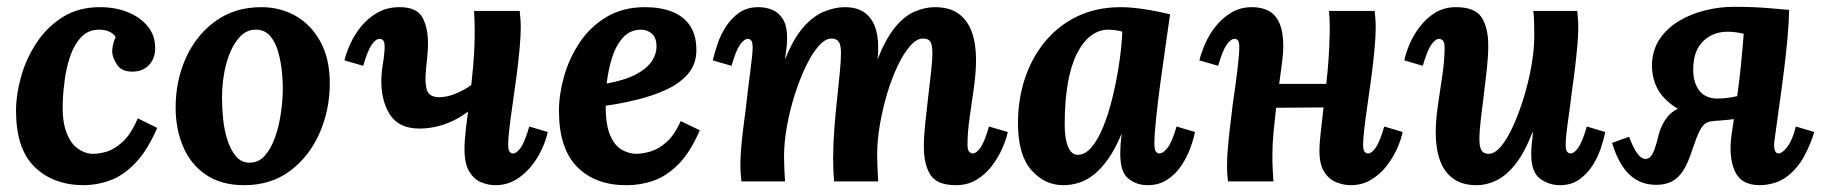

<svg xmlns="http://www.w3.org/2000/svg" viewBox="-20 -532 5346 563"><path d="M273 -511Q319 -511 355.5 -496Q392 -481 413.5 -454.5Q435 -428 435 -391Q435 -361 417.5 -342Q400 -323 371 -322Q337 -321 323 -342.5Q309 -364 309 -381Q309 -390 311.5 -401.5Q314 -413 319 -423Q315 -432 302 -438.5Q289 -445 271 -445Q239 -445 218.5 -423.5Q198 -402 186.5 -369Q175 -336 170 -299.5Q165 -263 164 -233Q162 -179 174 -146Q186 -113 206 -98Q226 -83 247 -81Q266 -80 290 -86.5Q314 -93 339 -115.5Q364 -138 384 -185L441 -157Q413 -92 378 -55Q343 -18 304 -3.5Q265 11 223 11Q135 10 81 -43Q27 -96 27 -207Q27 -255 42 -308Q57 -361 87.5 -407Q118 -453 164 -482Q210 -511 273 -511Z M746 -511Q802 -511 847.5 -485Q893 -459 920 -409Q947 -359 947 -288Q947 -209 916.5 -140.5Q886 -72 830 -30.5Q774 11 696 11Q629 11 584 -19.5Q539 -50 517 -102Q495 -154 495 -216Q495 -296 525.5 -363Q556 -430 612.5 -470.5Q669 -511 746 -511ZM731 -445Q701 -446 678.5 -418.5Q656 -391 643.5 -345Q631 -299 631 -244Q631 -214 634.5 -181Q638 -148 647.5 -119.5Q657 -91 672.5 -73Q688 -55 712 -55Q738 -55 756 -75Q774 -95 785.5 -126.5Q797 -158 802.5 -193Q808 -228 809 -259Q810 -286 807 -318Q804 -350 796 -379Q788 -408 772 -426.5Q756 -445 731 -445Z M1210 -155Q1145 -155 1118.5 -204Q1092 -253 1100 -326Q1106 -363 1107.5 -383Q1109 -403 1105.5 -410.5Q1102 -418 1093 -418Q1082 -418 1070 -401Q1058 -384 1045 -339L990 -355Q995 -376 1007 -403Q1019 -430 1039 -454.5Q1059 -479 1087 -495Q1115 -511 1152 -511Q1202 -511 1218.5 -481Q1235 -451 1235 -405Q1235 -387 1233 -367Q1231 -347 1229 -326Q1225 -286 1232.5 -266.5Q1240 -247 1268 -247Q1291 -247 1317.5 -258Q1344 -269 1364.5 -284.5Q1385 -300 1387 -313L1378 -227Q1341 -191 1297.5 -173Q1254 -155 1210 -155ZM1432 11Q1412 11 1391 2.5Q1370 -6 1356 -29Q1342 -52 1342 -95Q1342 -120 1346.5 -157.5Q1351 -195 1357 -241.5Q1363 -288 1367.5 -339Q1372 -390 1372 -442Q1372 -456 1371.5 -471Q1371 -486 1370 -500H1504Q1506 -479 1506.5 -470.5Q1507 -462 1507 -452Q1507 -426 1503.5 -388Q1500 -350 1494.5 -308Q1489 -266 1483 -225.5Q1477 -185 1473.5 -154Q1470 -123 1470 -108Q1470 -92 1474.5 -87Q1479 -82 1484 -82Q1495 -82 1507 -99Q1519 -116 1532 -161L1586 -145Q1582 -124 1570 -97Q1558 -70 1538.5 -45.5Q1519 -21 1492.5 -5Q1466 11 1432 11Z M1872 -511Q1916 -511 1950 -498Q1984 -485 2003 -457Q2022 -429 2022 -385Q2022 -344 1997.5 -315.5Q1973 -287 1933.5 -269Q1894 -251 1847 -239.5Q1800 -228 1756 -222Q1756 -165 1769.5 -134.5Q1783 -104 1804 -92.5Q1825 -81 1846 -81Q1863 -81 1886.5 -87.5Q1910 -94 1934 -115Q1958 -136 1976 -177L2032 -150Q2004 -85 1969 -50Q1934 -15 1896 -2Q1858 11 1819 11Q1727 12 1673 -42Q1619 -96 1619 -207Q1619 -255 1634 -308Q1649 -361 1679.5 -407Q1710 -453 1758 -482Q1806 -511 1872 -511ZM1861 -445Q1827 -445 1806 -421Q1785 -397 1774 -360.5Q1763 -324 1759 -287Q1813 -297 1845 -314Q1877 -331 1891.5 -353Q1906 -375 1905 -399Q1904 -424 1890 -434.5Q1876 -445 1861 -445Z M2783 11Q2728 11 2708.5 -19Q2689 -49 2689 -102Q2689 -132 2693 -169.5Q2697 -207 2701.5 -246Q2706 -285 2710 -319.5Q2714 -354 2714 -377Q2714 -392 2711.5 -401.5Q2709 -411 2703 -415Q2697 -419 2686 -419Q2668 -419 2649 -397.5Q2630 -376 2612.5 -339.5Q2595 -303 2581.5 -258Q2568 -213 2560 -166Q2552 -119 2552 -77Q2552 -64 2553 -41.5Q2554 -19 2555 0H2426Q2424 -21 2423.5 -39.5Q2423 -58 2423 -67Q2423 -110 2426.5 -154.5Q2430 -199 2434.5 -241.5Q2439 -284 2442.5 -319Q2446 -354 2446 -377Q2446 -400 2439.5 -409.5Q2433 -419 2418 -419Q2400 -419 2380.5 -397Q2361 -375 2343 -337.5Q2325 -300 2310.5 -254.5Q2296 -209 2287.5 -161.5Q2279 -114 2279 -72Q2279 -59 2280 -35.5Q2281 -12 2282 0H2154Q2152 -21 2151.5 -29.5Q2151 -38 2151 -48Q2151 -68 2153 -94.5Q2155 -121 2159 -152.5Q2163 -184 2167 -215Q2170 -244 2173.5 -271Q2177 -298 2180 -322Q2183 -346 2185 -364Q2187 -382 2187 -392Q2187 -409 2182.5 -413.5Q2178 -418 2173 -418Q2162 -418 2150 -401Q2138 -384 2125 -339L2070 -355Q2075 -376 2084 -403Q2093 -430 2109 -454.5Q2125 -479 2148 -495Q2171 -511 2204 -511Q2226 -511 2245 -503Q2264 -495 2276 -475.5Q2288 -456 2288 -420Q2288 -401 2286 -389Q2284 -377 2282 -360H2283Q2307 -420 2336.5 -453Q2366 -486 2397.5 -498.5Q2429 -511 2457 -511Q2490 -511 2511.5 -497.5Q2533 -484 2544 -458Q2555 -432 2555 -396Q2555 -388 2555 -379Q2555 -370 2553 -360H2554Q2578 -420 2605.5 -453Q2633 -486 2663 -498.5Q2693 -511 2721 -511Q2764 -511 2790.5 -492Q2817 -473 2829.5 -438.5Q2842 -404 2842 -357Q2842 -321 2836 -277Q2830 -233 2823.5 -189Q2817 -145 2817 -108Q2817 -92 2822 -87Q2827 -82 2832 -82Q2843 -82 2855 -99Q2867 -116 2880 -161L2935 -145Q2931 -124 2919 -97Q2907 -70 2888.5 -45.5Q2870 -21 2843.5 -5Q2817 11 2783 11Z M3267 -511Q3295 -511 3332.5 -505.5Q3370 -500 3411 -490Q3406 -453 3398 -399Q3390 -345 3382.5 -288.5Q3375 -232 3370 -184.5Q3365 -137 3365 -111Q3365 -93 3369.5 -87.5Q3374 -82 3379 -82Q3391 -82 3404 -99Q3417 -116 3430 -161L3484 -145Q3480 -124 3470 -97Q3460 -70 3443.5 -45.5Q3427 -21 3402.5 -5Q3378 11 3345 11Q3313 11 3289 -8Q3265 -27 3265 -80Q3265 -93 3266 -109Q3267 -125 3269 -138H3268Q3250 -95 3229.5 -66Q3209 -37 3187.5 -20Q3166 -3 3143.5 4Q3121 11 3098 11Q3043 11 3004 -33.5Q2965 -78 2965 -171Q2965 -240 2985 -301Q3005 -362 3044 -409.5Q3083 -457 3139 -484Q3195 -511 3267 -511ZM3230 -445Q3202 -445 3178.5 -427Q3155 -409 3137.5 -374Q3120 -339 3111 -287Q3102 -235 3102 -166Q3102 -125 3112 -101.5Q3122 -78 3140 -78Q3162 -78 3181 -100.5Q3200 -123 3215.5 -161.5Q3231 -200 3242.5 -247.5Q3254 -295 3261.5 -344.5Q3269 -394 3271 -439Q3266 -441 3253.5 -443Q3241 -445 3230 -445Z M3941 11Q3920 11 3898.5 2.5Q3877 -6 3863 -28Q3849 -50 3849 -90Q3849 -113 3853 -146Q3857 -179 3861 -217L3722 -216Q3718 -182 3714.5 -146Q3711 -110 3711 -77Q3711 -55 3712 -34Q3713 -13 3714 0H3581Q3579 -15 3578.5 -26.5Q3578 -38 3578 -48Q3578 -69 3580.5 -98.5Q3583 -128 3587 -161.5Q3591 -195 3595 -228Q3599 -255 3602.5 -280.5Q3606 -306 3608.5 -327.5Q3611 -349 3612.5 -366Q3614 -383 3614 -392Q3614 -406 3611 -412Q3608 -418 3600 -418Q3589 -418 3577 -401Q3565 -384 3552 -339L3497 -355Q3502 -376 3513.5 -403Q3525 -430 3544.5 -454.5Q3564 -479 3590.5 -495Q3617 -511 3651 -511Q3679 -511 3699.5 -500.5Q3720 -490 3731.5 -464.5Q3743 -439 3743 -395Q3743 -379 3739.5 -350Q3736 -321 3731 -286H3869Q3873 -320 3875.5 -356Q3878 -392 3879 -428.5Q3880 -465 3877 -500H4011Q4013 -479 4013.5 -470.5Q4014 -462 4014 -452Q4014 -426 4010.5 -388Q4007 -350 4001.5 -308Q3996 -266 3990 -225.5Q3984 -185 3980.5 -154Q3977 -123 3977 -108Q3977 -92 3981.5 -87Q3986 -82 3991 -82Q4002 -82 4014 -99Q4026 -116 4039 -161L4093 -145Q4089 -124 4077 -97Q4065 -70 4046 -45.5Q4027 -21 4000.5 -5Q3974 11 3941 11Z M4310 11Q4268 11 4241.5 -8Q4215 -27 4202.5 -61.5Q4190 -96 4190 -143Q4190 -180 4196.5 -224Q4203 -268 4209.5 -312Q4216 -356 4216 -392Q4216 -409 4210.5 -413.5Q4205 -418 4200 -418Q4189 -418 4177 -401Q4165 -384 4152 -339L4098 -355Q4102 -376 4113.5 -403Q4125 -430 4144 -454.5Q4163 -479 4189 -495Q4215 -511 4249 -511Q4305 -511 4324.5 -481Q4344 -451 4344 -398Q4344 -368 4340 -330.5Q4336 -293 4331 -254Q4326 -215 4322 -180.5Q4318 -146 4318 -123Q4318 -108 4321 -98.5Q4324 -89 4330 -85Q4336 -81 4346 -81Q4363 -81 4381.5 -103Q4400 -125 4417 -162.5Q4434 -200 4448 -245.5Q4462 -291 4470.5 -338.5Q4479 -386 4479 -428Q4479 -442 4478.5 -465Q4478 -488 4476 -500H4605Q4607 -479 4607.5 -470.5Q4608 -462 4608 -452Q4608 -431 4605.5 -401.5Q4603 -372 4599 -338Q4595 -304 4590 -270Q4587 -243 4583.5 -218Q4580 -193 4577 -171.5Q4574 -150 4572.5 -133.5Q4571 -117 4571 -108Q4571 -92 4575.5 -87Q4580 -82 4585 -82Q4596 -82 4608 -99Q4620 -116 4633 -161L4687 -145Q4683 -124 4674 -97Q4665 -70 4649 -45.5Q4633 -21 4610 -5Q4587 11 4554 11Q4522 11 4496 -8Q4470 -27 4470 -80Q4470 -100 4472 -114Q4474 -128 4475 -145H4474Q4451 -85 4424 -51Q4397 -17 4368 -3Q4339 11 4310 11Z M5140 11Q5084 11 5066 -32.5Q5048 -76 5058 -141Q5069 -213 5075.5 -261.5Q5082 -310 5085 -342Q5088 -374 5090 -395Q5092 -416 5093 -433Q5068 -439 5046 -439Q5003 -439 4974.5 -411.5Q4946 -384 4945 -332Q4944 -292 4962 -267.5Q4980 -243 5017 -243Q5036 -243 5056.5 -246.5Q5077 -250 5111 -259L5107 -189Q5066 -182 5029 -179Q4992 -176 4957 -177L4958 -191Q4903 -202 4863 -241.5Q4823 -281 4824 -345Q4826 -388 4848 -419.5Q4870 -451 4905 -471.5Q4940 -492 4981.5 -502Q5023 -512 5063 -512Q5096 -512 5120 -511Q5144 -510 5168.5 -508Q5193 -506 5226 -503Q5226 -470 5221.5 -420.5Q5217 -371 5210 -316Q5203 -261 5195.5 -209Q5188 -157 5183 -118Q5181 -99 5184.5 -90.5Q5188 -82 5195 -82Q5206 -82 5221 -101.5Q5236 -121 5246 -161L5300 -145Q5290 -111 5271 -75Q5252 -39 5220 -14.5Q5188 10 5140 11ZM4837 10Q4805 10 4780 -4Q4755 -18 4737 -45.5Q4719 -73 4707 -113L4757 -131Q4768 -101 4780 -83.5Q4792 -66 4806 -66Q4814 -66 4820.5 -73.5Q4827 -81 4832.5 -97Q4838 -113 4844 -138Q4852 -168 4870.5 -190.5Q4889 -213 4924.5 -222Q4960 -231 5017 -219L5007 -177Q4993 -177 4983 -171.5Q4973 -166 4964 -148.5Q4955 -131 4943 -95Q4931 -57 4917 -34Q4903 -11 4883.5 -0.5Q4864 10 4837 10Z"/></svg>

Font: Lora
Style: Bold Italic
Weight: 700
Italic angle: -3°
Designer: Olga Karpushina, Alexei Vanyashin (Cyrillic)
Foundry: Cyreal
Version: Version 3.004